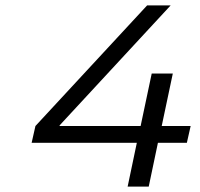

<svg xmlns="http://www.w3.org/2000/svg" viewBox="-20 -690 740 710"><path d="M541 -418 500 -224H200L201 -227L611 -670H524L111 -224L97 -162H486L452 0H530L564 -162H671L685 -224H578L619 -418Z"/></svg>

Font: LT Wave Light
Style: Italic
Weight: 300
Designer: Daniel Lyons
Version: Version 2.5 (Glyphs App)